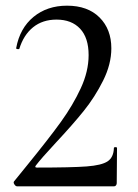

<svg xmlns="http://www.w3.org/2000/svg" viewBox="-20 -656 486 676"><path d="M30 -18 73 -71Q152 -168 194.5 -227Q237 -286 264.5 -345.5Q292 -405 292 -462Q292 -523 262 -555Q232 -587 179 -587Q130 -587 96.5 -560Q63 -533 48 -484Q48 -483 44 -483Q36 -483 37 -487Q50 -557 98 -596.5Q146 -636 216 -636Q289 -636 330.5 -594.5Q372 -553 372 -486Q372 -430 343 -372Q314 -314 274.5 -265Q235 -216 177 -154Q124 -97 106 -73Q101 -66 110 -66Q232 -66 285 -70Q338 -74 359 -88Q380 -102 381 -135Q381 -138 386.5 -138Q392 -138 392 -135L391 -11Q391 -7 388.5 -3.5Q386 0 382 0H40Q35 0 30.5 -7Q26 -14 30 -18Z"/></svg>

Font: Cormorant Infant Medium
Style: Regular
Weight: 500
Designer: Christian Thalmann (Catharsis Fonts)
Foundry: Catharsis Fonts
Version: Version 4.000